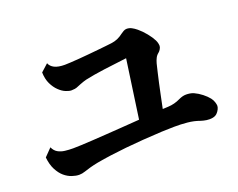

<svg xmlns="http://www.w3.org/2000/svg" viewBox="-100 -863 1199 966"><g transform="rotate(-20 500.0 -380.5)"><path d="M817.9 -272Q827.6 -272 838.6 -270.3Q849.6 -268.6 858.9 -264.2Q879.4 -254.9 898.7 -239.7Q918 -224.6 930.2 -209Q938.5 -198.2 942.6 -185.8Q946.8 -173.3 946.8 -165Q946.8 -157.2 941.7 -146.7Q936.5 -136.2 928.2 -127.9Q918.9 -118.7 903.6 -116Q888.2 -113.3 871.6 -115.7Q855 -118.2 840.8 -123Q811.5 -133.8 776.4 -137.2Q741.2 -140.6 705.6 -140.1Q669.9 -139.6 639.2 -138.2Q531.7 -132.8 442.9 -123.8Q354 -114.7 284.2 -102.1Q260.3 -97.7 240.5 -92Q220.7 -86.4 208 -82Q191.4 -76.2 175.8 -76.2Q158.7 -76.2 137.7 -83.3Q116.7 -90.3 98.1 -106Q79.6 -121.6 65.2 -148.9Q50.8 -176.3 46.9 -215.8L85.9 -255.9Q95.2 -235.4 111.6 -226.1Q127.9 -216.8 148.7 -214.4Q169.4 -211.9 191.9 -211.9Q208 -211.9 234.9 -213.1Q261.7 -214.4 295.7 -216.3Q329.6 -218.3 367.7 -220.9Q405.8 -223.6 443.8 -226.1L498.5 -230Q525.9 -231.9 552.7 -233.9L597.2 -546.9Q534.2 -539.6 475.3 -531.7Q416.5 -523.9 372.1 -514.2Q365.2 -512.7 355.2 -509.3Q345.2 -505.9 335.9 -502.2Q326.7 -498.5 320.8 -496.1Q311.5 -491.7 302.2 -490.2Q293 -488.8 284.2 -488.8Q272 -488.8 254.2 -496.1Q236.3 -503.4 219.2 -520Q201.7 -536.6 189.2 -562.5Q176.8 -588.4 175.8 -624L214.8 -659.2Q221.7 -641.1 241.7 -631.1Q261.7 -621.1 296.9 -621.1Q306.6 -621.1 327.6 -622.3Q348.6 -623.5 374.8 -625.5Q400.9 -627.4 425.8 -629.9Q451.7 -632.3 476.1 -634.8Q500.5 -637.2 520.8 -639.4Q541 -641.6 553.2 -643.1Q571.8 -645.5 587.2 -652.1Q602.5 -658.7 618.2 -670.9Q624 -675.3 632.6 -680.2Q641.1 -685.1 649.9 -685.1Q663.6 -685.1 676 -678.7Q688.5 -672.4 702.1 -661.1Q722.2 -644.5 740.7 -621.6Q759.3 -598.6 769 -579.1Q773.4 -569.8 775.1 -562Q776.9 -554.2 776.9 -547.9Q776.9 -540.5 771.7 -531.5Q766.6 -522.5 759.8 -517.1Q749 -508.8 742.9 -496.6Q736.8 -484.4 732.9 -470.2Q729 -454.6 723.1 -429.4Q717.3 -404.3 710.4 -373.8Q703.6 -343.3 696.8 -309.8Q689.9 -276.4 683.1 -243.7Q691.4 -244.1 698.7 -244.4Q706.1 -244.6 712.9 -245.1Q747.1 -246.6 778.8 -262.2Q788.1 -266.6 797.9 -269.3Q807.6 -272 817.9 -272Z"/></g></svg>

Font: BIZ UDPMincho
Style: Bold
Weight: 700
Designer: TypeBank Co., Ltd.
Foundry: Morisawa Inc.
Version: Version 1.06